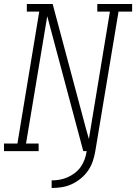

<svg xmlns="http://www.w3.org/2000/svg" viewBox="-35 -755 680 959"><path d="M223 184V146Q243 146 263 142.5Q283 139 302.5 130.5Q322 122 339.5 108.5Q357 95 369 77.5Q381 60 388 40Q395 20 398 0H381L201 -674L95 -38H158V0H-15V-38H52L161 -697H99V-735H228L395 -110L409 -61L514 -697H451V-735H625V-697H557L441 0Q437 25 428.5 50Q420 75 405 97Q390 119 368.5 136.5Q347 154 323 165Q299 176 273.5 180Q248 184 223 184Z"/></svg>

Font: Iosevka Curly Slab XLtExObl
Style: Regular
Weight: 200
Width: 7
Italic angle: -9°
Monospace: yes
Designer: Belleve Invis
Foundry: Belleve Invis
Version: Version 11.0.0; ttfautohint (v1.8.3)